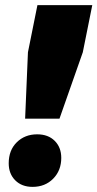

<svg xmlns="http://www.w3.org/2000/svg" viewBox="-20 -721 380 749"><path d="M340 -701 303 -517 212 -258H78L89 -517L126 -701ZM219 -105Q219 -56 187.5 -24Q156 8 107 8Q65 8 39.5 -17.5Q14 -43 14 -84Q14 -135 45.5 -166Q77 -197 125 -197Q168 -197 193.5 -171.5Q219 -146 219 -105Z"/></svg>

Font: TypoPRO Montserrat
Style: Italic
Weight: 900
Italic angle: -11.3°
Designer: Julieta Ulanovsky
Foundry: Julieta Ulanovsky
Version: Version 6.001